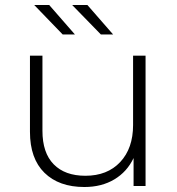

<svg xmlns="http://www.w3.org/2000/svg" viewBox="-20 -745 709 769"><path d="M563 -522V0H515V-112Q489 -57 438 -26.5Q387 4 318 4Q216 4 158 -53Q100 -110 100 -217V-522H150V-221Q150 -133 195 -87Q240 -41 322 -41Q410 -41 461.5 -96Q513 -151 513 -244V-522ZM117 -725H177L280 -607H231ZM269 -725H330L433 -607H384Z"/></svg>

Font: Montserrat Alternates Light
Style: Regular
Weight: 300
Designer: Julieta Ulanovsky
Foundry: Julieta Ulanovsky
Version: Version 7.200